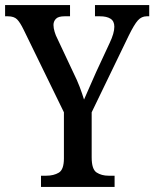

<svg xmlns="http://www.w3.org/2000/svg" viewBox="-23 -734 606 754"><path d="M138 0V-44H159Q188 -44 208 -56Q228 -68 228 -112V-293L70 -617Q56 -646 44 -658Q32 -670 8 -670H-3V-714H252V-670H230Q206 -670 196.5 -660Q187 -650 187 -636Q187 -624 191.5 -609Q196 -594 202 -583L265 -449Q280 -419 290 -392.5Q300 -366 307 -343Q316 -364 328.5 -392Q341 -420 355 -452L408 -566Q426 -604 426 -629Q426 -651 411 -660.5Q396 -670 370 -670H350V-714H563V-670H553Q533 -670 518.5 -654Q504 -638 482 -593L337 -293V-116Q337 -69 356.5 -56.5Q376 -44 403 -44H427V0Z"/></svg>

Font: Noto Serif Tamil Condensed Medium
Style: Italic
Weight: 500
Width: 3
Italic angle: -12°
Designer: Indian Type Foundry, Tom Grace, and the Monotype Design Team
Foundry: Monotype Imaging Inc.
Version: Version 2.003; ttfautohint (v1.8.4.7-5d5b)